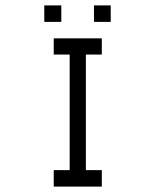

<svg xmlns="http://www.w3.org/2000/svg" viewBox="-20 -739 580 711"><path d="M144 -719H207V-658H144ZM328 -719H390V-658H328ZM179 -597H357V-537H298V-109H357V-48H179V-109H238V-537H179Z"/></svg>

Font: ibm3270
Style: Regular
Weight: 400
Monospace: yes
Version: Version 2.0.3